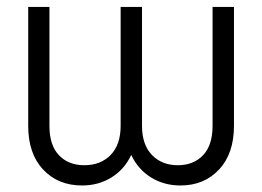

<svg xmlns="http://www.w3.org/2000/svg" viewBox="-20 -536 771 565"><path d="M221.2 9.8Q150.9 9.8 106.9 -37.1Q63 -84 63 -165.5V-515.6H125.5V-165.5Q125.5 -108.4 153.6 -79.1Q181.6 -49.8 228 -49.8Q276.4 -49.8 305.7 -80.1Q335 -110.4 335 -165.5V-515.6H397.9V-165.5Q397.9 -110.4 427 -80.1Q456.1 -49.8 503.4 -49.8Q549.3 -49.8 577.4 -79.1Q605.5 -108.4 605.5 -165.5V-515.6H668.5V-165.5Q668.5 -84 624.5 -37.1Q580.6 9.8 511.2 9.8Q462.4 9.8 424.3 -13.9Q386.2 -37.6 366.2 -80.1Q346.2 -37.6 308.1 -13.9Q270 9.8 221.2 9.8Z"/></svg>

Font: Inter Display Light
Style: Regular
Weight: 300
Designer: Rasmus Andersson
Foundry: rsms
Version: Version 4.000;git-a52131595